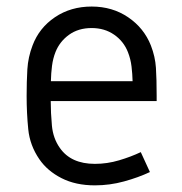

<svg xmlns="http://www.w3.org/2000/svg" viewBox="-20 -556 555 584"><path d="M258.8 -536.1Q321.8 -536.1 369.9 -503.4Q418 -470.7 439 -417.5Q452.1 -383.8 454.3 -349.6Q456.5 -315.4 456.5 -264.6V-248.5H134.3Q134.3 -212.9 137.9 -173.8Q141.6 -134.8 162.1 -106Q195.8 -57.6 268.6 -57.6Q306.2 -57.6 342.3 -68.4Q378.4 -79.1 408.2 -93.3L436 -32.7Q400.9 -16.1 357.4 -4.2Q314 7.8 268.6 7.8Q210 7.8 167 -14.2Q124 -36.1 99.6 -71.8Q70.8 -113.8 65.9 -163.1Q61 -212.4 61 -264.2Q61 -307.6 63.2 -345Q65.4 -382.3 79.1 -418Q99.1 -471.2 147.2 -503.7Q195.3 -536.1 258.8 -536.1ZM258.8 -470.7Q218.3 -470.7 189.9 -450.2Q161.6 -429.7 148.9 -397.9Q141.1 -378.4 138.2 -355.7Q135.3 -333 134.8 -309.1H383.3Q382.8 -330.6 380.1 -353.5Q377.4 -376.5 369.1 -397.5Q356 -430.7 326.9 -450.7Q297.9 -470.7 258.8 -470.7Z"/></svg>

Font: Gidole
Style: Regular
Weight: 400
Version: Version 2.100; ttfautohint (v1.8.4.7-5d5b)